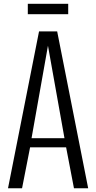

<svg xmlns="http://www.w3.org/2000/svg" viewBox="-20 -1008 515 1028"><path d="M345.2 -932.1H128.9V-987.8H345.2ZM236.8 -763.2 148.9 -268.1H325.2ZM141.1 -219.2 98.1 0H22.9L189 -839.8H286.1L452.1 0H376L334 -219.2Z"/></svg>

Font: VL Oswald
Style: Light
Weight: 300
Designer: vernon adams
Foundry: vernon adams
Version: Version ; ttfautohint (v0.92.18-e454-dirty) -l 8 -r 50 -G 20